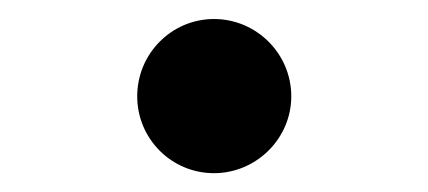

<svg xmlns="http://www.w3.org/2000/svg" viewBox="-20 -179 457 205"><path d="M126.5 -76.2C126.5 -30.8 163.1 5.9 208.5 5.9C253.4 5.9 291 -30.8 291 -76.2C291 -121.6 253.9 -158.7 208.5 -158.7C163.1 -158.7 126.5 -121.6 126.5 -76.2Z"/></svg>

Font: Atomic Age
Style: Regular
Weight: 400
Designer: James Grieshaber
Foundry: James Grieshaber
Version: Version 1.002